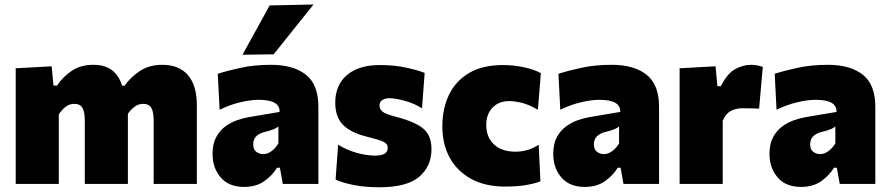

<svg xmlns="http://www.w3.org/2000/svg" viewBox="-20 -796 3850 831"><path d="M48 0V-500.5L203.5 -509L211.5 -425.5H226.5Q252.5 -464 291 -489.8Q329.5 -515.5 384 -515.5Q434.5 -515.5 464.8 -492.2Q495 -469 508.5 -425H519Q546.5 -463.5 586.5 -489.5Q626.5 -515.5 683 -515.5Q754.5 -515.5 793.2 -471.2Q832 -427 832 -339V0H645V-276Q645 -311 635 -328.8Q625 -346.5 599.5 -346.5Q579 -346.5 562.5 -334Q546 -321.5 533.5 -303.5V0H347V-276Q347 -311 337 -328.8Q327 -346.5 301 -346.5Q280 -346.5 263.2 -333Q246.5 -319.5 234.5 -301V0Z M1036.5 13Q970.5 13 935.2 -28Q900 -69 900 -130Q900 -173.5 915.5 -202.2Q931 -231 955.2 -248.8Q979.5 -266.5 1006.5 -275.8Q1033.5 -285 1056.5 -289L1190 -311.5Q1192.5 -364 1100 -364Q1065.5 -364 1020.5 -353.5Q975.5 -343 930.5 -321L922.5 -476.5Q960 -489 1020 -502.2Q1080 -515.5 1153 -515.5Q1249.5 -515.5 1303.8 -472.8Q1358 -430 1358 -334V0H1204L1191.5 -70H1179Q1159.5 -37.5 1124.2 -12.2Q1089 13 1036.5 13ZM1119 -129Q1137.5 -129 1155 -141.8Q1172.5 -154.5 1185 -175.5V-249Q1177.5 -242 1165 -236.8Q1152.5 -231.5 1121 -223.5Q1102 -218.5 1089 -206Q1076 -193.5 1076 -171.5Q1076 -148.5 1089.5 -138.8Q1103 -129 1119 -129ZM1029.5 -559Q1059 -612.5 1088.5 -666Q1117.5 -719 1147 -772.5L1337 -776.5Q1292 -720.5 1248.8 -666.5Q1205.5 -612.5 1164.5 -561Z M1622 14.5Q1559.5 14.5 1511.8 5Q1464 -4.5 1432.5 -18.5L1443.5 -170Q1476 -148.5 1520.5 -135.5Q1565 -122.5 1603.5 -122.5Q1628 -122.5 1643 -129.8Q1658 -137 1658 -157Q1658 -174.5 1638.2 -183.2Q1618.5 -192 1567.5 -204.5Q1496 -222.5 1463.5 -256.8Q1431 -291 1431 -351.5Q1431 -428 1481.8 -471.2Q1532.5 -514.5 1624.5 -514.5Q1686 -514.5 1737 -503.5Q1788 -492.5 1818 -480.5L1806.5 -327Q1783.5 -342 1756.5 -351.8Q1729.5 -361.5 1705.2 -366.2Q1681 -371 1666.5 -371Q1647 -371 1634.8 -363.2Q1622.5 -355.5 1622.5 -339.5Q1622.5 -323.5 1635.8 -312.8Q1649 -302 1692 -291Q1777 -269 1812.2 -239.2Q1847.5 -209.5 1847.5 -150.5Q1847.5 -76.5 1794.5 -31Q1741.5 14.5 1622 14.5Z M2167 11.5Q2079.5 11.5 2018.8 -22Q1958 -55.5 1926.2 -114Q1894.5 -172.5 1894.5 -249Q1894.5 -325.5 1923.2 -385.5Q1952 -445.5 2010.2 -480Q2068.5 -514.5 2157 -514.5Q2202 -514.5 2246 -505.2Q2290 -496 2321 -479.5L2308 -321Q2265 -345.5 2234.5 -352Q2204 -358.5 2184 -358.5Q2139 -358.5 2111.8 -330.2Q2084.5 -302 2084.5 -254.5Q2084.5 -203 2117.8 -171.2Q2151 -139.5 2211.5 -139.5Q2266 -139.5 2311.5 -169.5L2319 -11Q2292 -1 2255.5 5.2Q2219 11.5 2167 11.5Z M2511 13Q2445 13 2409.8 -28Q2374.5 -69 2374.5 -130Q2374.5 -173.5 2390 -202.2Q2405.5 -231 2429.8 -248.8Q2454 -266.5 2481 -275.8Q2508 -285 2531 -289L2664.5 -311.5Q2667 -364 2574.5 -364Q2540 -364 2495 -353.5Q2450 -343 2405 -321L2397 -476.5Q2434.5 -489 2494.5 -502.2Q2554.5 -515.5 2627.5 -515.5Q2724 -515.5 2778.2 -472.8Q2832.5 -430 2832.5 -334V0H2678.5L2666 -70H2653.5Q2634 -37.5 2598.8 -12.2Q2563.5 13 2511 13ZM2593.5 -129Q2612 -129 2629.5 -141.8Q2647 -154.5 2659.5 -175.5V-249Q2652 -242 2639.5 -236.8Q2627 -231.5 2595.5 -223.5Q2576.5 -218.5 2563.5 -206Q2550.5 -193.5 2550.5 -171.5Q2550.5 -148.5 2564 -138.8Q2577.5 -129 2593.5 -129Z M2921.5 0V-500.5L3077 -509L3085 -423H3100Q3128.5 -479.5 3163 -497.5Q3197.5 -515.5 3230.5 -515.5Q3240 -515.5 3254.2 -513.5Q3268.5 -511.5 3281.5 -506L3265.5 -326Q3244.5 -326.5 3228 -327Q3211 -327.5 3193.5 -327.5Q3166 -327.5 3143.5 -316Q3121 -304.5 3108 -273.5V0Z M3447 13Q3381 13 3345.8 -28Q3310.5 -69 3310.5 -130Q3310.5 -173.5 3326 -202.2Q3341.5 -231 3365.8 -248.8Q3390 -266.5 3417 -275.8Q3444 -285 3467 -289L3600.5 -311.5Q3603 -364 3510.5 -364Q3476 -364 3431 -353.5Q3386 -343 3341 -321L3333 -476.5Q3370.5 -489 3430.5 -502.2Q3490.5 -515.5 3563.5 -515.5Q3660 -515.5 3714.2 -472.8Q3768.5 -430 3768.5 -334V0H3614.5L3602 -70H3589.5Q3570 -37.5 3534.8 -12.2Q3499.5 13 3447 13ZM3529.5 -129Q3548 -129 3565.5 -141.8Q3583 -154.5 3595.5 -175.5V-249Q3588 -242 3575.5 -236.8Q3563 -231.5 3531.5 -223.5Q3512.5 -218.5 3499.5 -206Q3486.5 -193.5 3486.5 -171.5Q3486.5 -148.5 3500 -138.8Q3513.5 -129 3529.5 -129Z"/></svg>

Font: Heraclito ExtraBold
Style: Regular
Weight: 800
Designer: Kostas Bartsokas (font) & Cristiano Sobral (main changes)
Foundry: Kostas Bartsokas (font) & Cristiano Sobral (main changes)
Version: Version 1.00;July 8, 2020;FontCreator 13.0.0.2655 64-bit